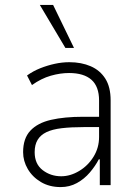

<svg xmlns="http://www.w3.org/2000/svg" viewBox="-20 -753 559 781"><path d="M227 8Q181 8 146.5 -12.5Q112 -33 93 -65.5Q74 -98 74 -134Q74 -190 103.5 -221.5Q133 -253 187.5 -265.5Q242 -278 318 -278H393V-236H320Q269 -236 231 -231.5Q193 -227 169 -215.5Q145 -204 133 -184Q121 -164 121 -134Q121 -86 153.5 -61Q186 -36 229 -36Q266 -36 302 -57.5Q338 -79 360.5 -115.5Q383 -152 383 -196V-344Q383 -401 352 -428.5Q321 -456 261 -456Q225 -456 186.5 -445Q148 -434 110 -407L90 -446Q115 -464 144 -475.5Q173 -487 203 -493.5Q233 -500 262 -500Q311 -500 349 -483.5Q387 -467 408.5 -433Q430 -399 430 -345V0H386V-105H382Q368 -78 345.5 -51.5Q323 -25 293 -8.5Q263 8 227 8ZM246 -558 142 -733H196L281 -558Z"/></svg>

Font: Nunito Sans 7pt Condensed ExtraLight
Style: Regular
Weight: 250
Width: 3
Designer: Vernon Adams
Foundry: Vernon Adams
Version: Version 3.101;gftools[0.9.27]